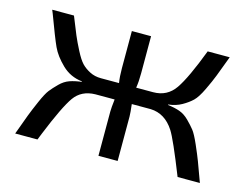

<svg xmlns="http://www.w3.org/2000/svg" viewBox="-74 -605 937 724"><g transform="rotate(15 394.5 -243.5)"><path d="M563 -255V-253Q589 -250 609 -243Q629 -236 646.5 -218.5Q664 -201 675 -187Q686 -173 702 -136.5Q718 -100 726.5 -77.5Q735 -55 755 0H668Q615 -134 595 -165Q560 -219 504 -221Q502 -221 500 -221H430Q434 -187 434 -173V0H359V-173Q359 -187 363 -221H288Q234 -220 206 -180.5Q178 -141 131 -25Q125 -9 121 0H34Q54 -55 62.5 -77.5Q71 -100 87 -136.5Q103 -173 114 -187Q125 -201 142.5 -218.5Q160 -236 180 -243Q200 -250 226 -253V-255Q180 -260 147.5 -291.5Q115 -323 100.5 -354.5Q86 -386 53 -475Q50 -483 48 -487H133Q152 -439 161.5 -416.5Q171 -394 187 -363Q203 -332 216 -318.5Q229 -305 248.5 -295Q268 -285 292 -285H363Q359 -309 359 -342V-487H434V-342Q434 -309 430 -285H496Q551 -285 581.5 -329.5Q612 -374 655 -487H741Q720 -431 711 -407.5Q702 -384 685 -348.5Q668 -313 653 -298.5Q638 -284 615 -271Q592 -258 563 -255Z"/></g></svg>

Font: Exo 2.0
Style: Regular
Weight: 400
Designer: Natanael Gama
Version: Version 1.001;PS 001.001;hotconv 1.0.70;makeotf.lib2.5.58329